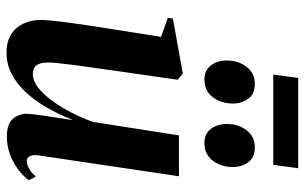

<svg xmlns="http://www.w3.org/2000/svg" viewBox="-188 -710 910 573"><g transform="rotate(90 266.5 -423.0)"><path d="M136.5 12Q103.5 12 82 -1.8Q60.5 -15.5 49.8 -38.5Q39 -61.5 39 -90.5Q39 -103.5 41.5 -127Q44 -150.5 47.5 -177.2Q51 -204 54.8 -227.8Q58.5 -251.5 60.5 -265.5L89.5 -449L32.5 -469.5L35 -484.5L199 -514L217.5 -499L186 -279Q183.5 -261 180 -236.2Q176.5 -211.5 173.2 -186.8Q170 -162 168 -142.5Q166 -123 166 -115Q166 -99.5 169 -88.8Q172 -78 179.5 -72.2Q187 -66.5 200.5 -66.5Q225.5 -66.5 252 -91.8Q278.5 -117 302.5 -158Q326.5 -199 343.5 -246.5L383.5 -502.5H505.5L443 -82Q441 -66 445.8 -57.2Q450.5 -48.5 460 -48.5Q470 -48.5 482.5 -55.2Q495 -62 506.5 -75.5L517.5 -54.5Q504.5 -37 484.2 -22Q464 -7 439.2 2Q414.5 11 387 11Q349.5 11 334.2 -6.8Q319 -24.5 319 -49Q319 -54.5 320.8 -69.5Q322.5 -84.5 325.5 -104.5Q328.5 -124.5 331.8 -145.2Q335 -166 337.5 -182.5H336Q321 -144 301 -109Q281 -74 256 -46.8Q231 -19.5 201.2 -3.8Q171.5 12 136.5 12ZM216.5 -578.5Q189.5 -578.5 174.8 -597.8Q160 -617 160 -646Q160 -679.5 178.8 -704.2Q197.5 -729 229.5 -729Q260.5 -729 274.5 -709Q288.5 -689 288.5 -664Q288.5 -628.5 269.5 -603.5Q250.5 -578.5 216.5 -578.5ZM406 -578.5Q379 -578.5 364.2 -597.8Q349.5 -617 349.5 -646Q349.5 -679.5 368.2 -704.2Q387 -729 419 -729Q450 -729 464 -709Q478 -689 478 -664Q478 -628.5 459 -603.5Q440 -578.5 406 -578.5ZM212 -858.5H481.5L471.5 -784H202Z"/></g></svg>

Font: Merriweather 144pt SemiBold
Style: Italic
Weight: 600
Italic angle: -7.8°
Version: Version 2.101